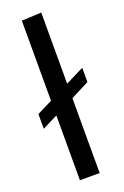

<svg xmlns="http://www.w3.org/2000/svg" viewBox="-143 -776 532 822"><g transform="rotate(-20 122.5 -365.5)"><path d="M71 -295 1 -260V-327L71 -362V-727L161 -731V-407L245 -449V-384L161 -341V0H71Z"/></g></svg>

Font: Murecho
Style: Regular
Weight: 400
Designer: Neil Summerour
Foundry: Positype
Version: Version 1.010; ttfautohint (v1.8.3)